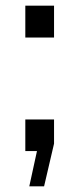

<svg xmlns="http://www.w3.org/2000/svg" viewBox="-20 -531 279 675"><path d="M170 -511V-399H69V-511ZM170 -111V-26L135 124H83L110 0H69V-111Z"/></svg>

Font: Chivo
Style: Regular
Weight: 400
Designer: Hector Gatti
Foundry: Omnibus-Type
Version: Version 1.007;PS 001.007;hotconv 1.0.88;makeotf.lib2.5.64775